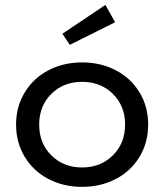

<svg xmlns="http://www.w3.org/2000/svg" viewBox="-20 -728 652 763"><path d="M306.2 -480Q379.9 -480 439.7 -449Q499.5 -418 534.2 -361.3Q568.8 -304.7 568.8 -232.9Q568.8 -161.1 534.2 -104.2Q499.5 -47.4 439.5 -16.4Q379.4 14.6 306.2 14.6Q232.9 14.6 173.1 -16.4Q113.3 -47.4 78.6 -104.2Q43.9 -161.1 43.9 -232.9Q43.9 -304.7 78.6 -361.3Q113.3 -418 173.1 -449Q232.9 -480 306.2 -480ZM184.1 -355Q135.7 -307.1 135.7 -232.9Q135.7 -158.7 184.1 -110.6Q232.4 -62.5 306.2 -62.5Q379.9 -62.5 428.5 -110.6Q477.1 -158.7 477.1 -232.9Q477.1 -307.1 428.5 -355Q379.9 -402.8 306.2 -402.8Q232.4 -402.8 184.1 -355ZM228 -593.8 398.9 -708.5 437.5 -639.6 257.3 -549.8Z"/></svg>

Font: Spartan MB Med
Style: Regular
Weight: 500
Designer: Matt Bailey, Mirko Velimirovic
Foundry: Matt Bailey
Version: Version 1.005